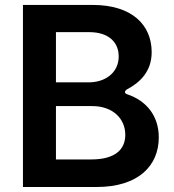

<svg xmlns="http://www.w3.org/2000/svg" viewBox="-20 -747 697 767"><path d="M71.7 0H366.1C532.7 0 614.3 -84.9 614.3 -198.2C614.3 -284.4 564.6 -345.2 487.9 -370.4C476.2 -375 476.6 -382.8 487.2 -389.9C539.1 -417.3 585.9 -461.3 585.9 -538.7C585.9 -647 507.8 -727.3 350.1 -727.3H71.7ZM203.5 -418V-618.6H336.6C414.1 -618.6 454.2 -577.8 454.2 -521.7C454.2 -457.7 402.3 -418 333.8 -418ZM203.5 -110.1V-323.2H348.7C430 -323.2 480.5 -273.4 480.5 -208.5C480.5 -150.6 440.7 -110.1 345.2 -110.1Z"/></svg>

Font: RA Gorm Semi Bold
Style: Regular
Weight: 600
Designer: Rasmus Andersson
Foundry: rsms
Version: Version 3.000;hotconv 1.0.109;makeotfexe 2.5.65596